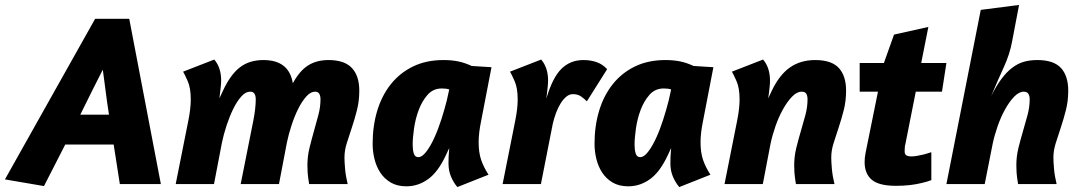

<svg xmlns="http://www.w3.org/2000/svg" viewBox="-80 -745 4375 777"><path d="M305 -669H443L571 0H405L380 -160H184L98 8L-60 -19ZM361 -281Q353 -332 347 -380.5Q341 -429 336 -463Q318 -428 294 -380Q270 -332 245 -281Z M1374 -378Q1374 -336 1364.5 -299Q1355 -262 1344 -229Q1333 -196 1323.5 -166Q1314 -136 1314 -108Q1314 -90 1316.5 -61.5Q1319 -33 1327 0H1171Q1166 -30 1165 -46.5Q1164 -63 1164 -76Q1164 -112 1172.5 -146.5Q1181 -181 1190.5 -214.5Q1200 -248 1208.5 -280Q1217 -312 1217 -343Q1217 -357 1212 -365.5Q1207 -374 1195 -374Q1177 -374 1159.5 -354.5Q1142 -335 1127 -305Q1112 -275 1100 -238.5Q1088 -202 1081 -168L1049 0H894L945 -256Q950 -281 952.5 -303.5Q955 -326 955 -343Q955 -357 950 -365.5Q945 -374 932 -374Q914 -374 896.5 -354.5Q879 -335 864 -304.5Q849 -274 837 -237.5Q825 -201 818 -167L786 0H631L682 -256Q687 -281 689.5 -302.5Q692 -324 692 -342Q692 -389 679.5 -417Q667 -445 661 -455L787 -504Q801 -488 808 -466.5Q815 -445 815 -421Q815 -410 813.5 -394.5Q812 -379 808 -347L821 -375Q851 -441 889.5 -471.5Q928 -502 986 -502Q1090 -502 1105 -408Q1132 -458 1166.5 -480Q1201 -502 1249 -502Q1314 -502 1344 -470Q1374 -438 1374 -378Z M1613 -109Q1628 -109 1645 -131Q1662 -153 1677.5 -187Q1693 -221 1706 -261.5Q1719 -302 1728 -338L1738 -383Q1727 -387 1708 -387Q1673 -387 1650.5 -361.5Q1628 -336 1614.5 -300Q1601 -264 1595.5 -225Q1590 -186 1590 -160Q1590 -139 1594.5 -124Q1599 -109 1613 -109ZM1565 9Q1527 9 1501 -6.5Q1475 -22 1459 -46.5Q1443 -71 1435.5 -101.5Q1428 -132 1428 -163Q1428 -235 1446.5 -296.5Q1465 -358 1501.5 -404Q1538 -450 1591.5 -476Q1645 -502 1715 -502Q1748 -502 1774.5 -496.5Q1801 -491 1829 -478L1909 -473L1867 -255Q1862 -231 1859.5 -209.5Q1857 -188 1857 -170Q1857 -128 1867 -98.5Q1877 -69 1897 -38L1771 12Q1756 -5 1745.5 -29.5Q1735 -54 1735 -84Q1735 -96 1735.5 -111Q1736 -126 1738 -146L1725 -118Q1693 -49 1652.5 -20Q1612 9 1565 9Z M2295 -335Q2284 -346 2271 -355Q2258 -364 2238 -364Q2224 -364 2211.5 -353.5Q2199 -343 2188.5 -326Q2178 -309 2170 -287.5Q2162 -266 2157 -244L2109 0H1954L2005 -256Q2010 -281 2012.5 -302.5Q2015 -324 2015 -342Q2015 -389 2002.5 -417Q1990 -445 1984 -455L2110 -504Q2124 -488 2131 -466.5Q2138 -445 2138 -421Q2138 -410 2136.5 -394Q2135 -378 2131 -346Q2156 -431 2192 -466.5Q2228 -502 2281 -502Q2310 -502 2334.5 -493.5Q2359 -485 2377 -465Z M2511 -109Q2526 -109 2543 -131Q2560 -153 2575.5 -187Q2591 -221 2604 -261.5Q2617 -302 2626 -338L2636 -383Q2625 -387 2606 -387Q2571 -387 2548.5 -361.5Q2526 -336 2512.5 -300Q2499 -264 2493.5 -225Q2488 -186 2488 -160Q2488 -139 2492.5 -124Q2497 -109 2511 -109ZM2463 9Q2425 9 2399 -6.5Q2373 -22 2357 -46.5Q2341 -71 2333.5 -101.5Q2326 -132 2326 -163Q2326 -235 2344.5 -296.5Q2363 -358 2399.5 -404Q2436 -450 2489.5 -476Q2543 -502 2613 -502Q2646 -502 2672.5 -496.5Q2699 -491 2727 -478L2807 -473L2765 -255Q2760 -231 2757.5 -209.5Q2755 -188 2755 -170Q2755 -128 2765 -98.5Q2775 -69 2795 -38L2669 12Q2654 -5 2643.5 -29.5Q2633 -54 2633 -84Q2633 -96 2633.5 -111Q2634 -126 2636 -146L2623 -118Q2591 -49 2550.5 -20Q2510 9 2463 9Z M3344 -378Q3344 -336 3334.5 -299Q3325 -262 3314 -229Q3303 -196 3293.5 -166Q3284 -136 3284 -108Q3284 -90 3286.5 -61.5Q3289 -33 3297 0H3141Q3136 -30 3135 -46.5Q3134 -63 3134 -76Q3134 -112 3142.5 -146.5Q3151 -181 3161 -214.5Q3171 -248 3179.5 -280Q3188 -312 3188 -343Q3188 -357 3183 -365.5Q3178 -374 3164 -374Q3145 -374 3125.5 -354Q3106 -334 3088.5 -302.5Q3071 -271 3058 -233.5Q3045 -196 3038 -162L3007 0H2852L2903 -256Q2908 -281 2910.5 -302.5Q2913 -324 2913 -342Q2913 -389 2900.5 -417Q2888 -445 2882 -455L3008 -504Q3022 -488 3029 -466.5Q3036 -445 3036 -421Q3036 -415 3036 -410Q3036 -405 3035 -397.5Q3034 -390 3033 -378Q3032 -366 3029 -347L3042 -375Q3073 -441 3116 -471.5Q3159 -502 3219 -502Q3285 -502 3314.5 -470Q3344 -438 3344 -378Z M3399 -490H3497L3538 -605L3677 -636L3648 -490H3750L3732 -374H3626L3584 -162Q3582 -157 3581.5 -147Q3581 -137 3581 -132Q3581 -122 3587 -117Q3593 -112 3610 -112Q3619 -112 3632.5 -114.5Q3646 -117 3659 -120Q3674 -124 3689 -129V-16Q3671 -9 3648 -4Q3628 1 3602 4Q3576 7 3546 7Q3477 7 3448 -17.5Q3419 -42 3419 -89Q3419 -97 3420 -107.5Q3421 -118 3423 -127L3473 -374H3399Z M4016 -578Q4007 -527 3982 -472.5Q3957 -418 3931 -356Q3952 -398 3973 -426Q3994 -454 4016.5 -471Q4039 -488 4063.5 -495Q4088 -502 4118 -502Q4184 -502 4213.5 -470Q4243 -438 4243 -378Q4243 -336 4233.5 -299Q4224 -262 4213 -229Q4202 -196 4192.5 -166Q4183 -136 4183 -108Q4183 -90 4185.5 -61.5Q4188 -33 4196 0H4040Q4035 -30 4034 -46.5Q4033 -63 4033 -76Q4033 -112 4041.5 -146.5Q4050 -181 4060 -214.5Q4070 -248 4078.5 -280Q4087 -312 4087 -343Q4087 -357 4081.5 -365.5Q4076 -374 4063 -374Q4044 -374 4024.5 -354Q4005 -334 3987.5 -302.5Q3970 -271 3957 -233.5Q3944 -196 3937 -162L3905 0H3750L3889 -705L4044 -725Z"/></svg>

Font: Amaranth
Style: Bold Italic
Weight: 700
Italic angle: -12°
Designer: Gesine Todt
Foundry: Gesine Todt
Version: Version 1.001